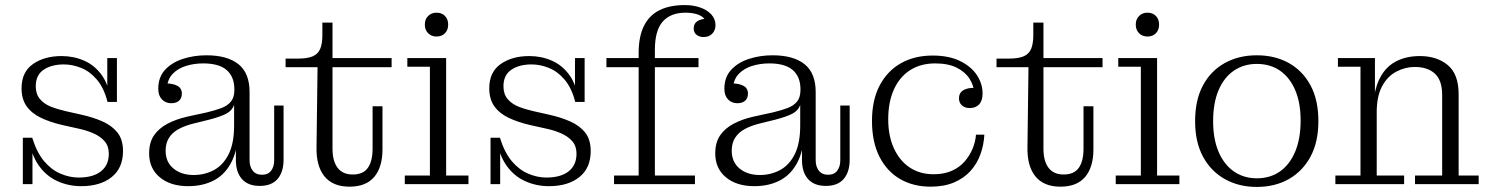

<svg xmlns="http://www.w3.org/2000/svg" viewBox="-20 -726 5868 757"><path d="M300 8Q250 8 206 -12Q162 -32 132.5 -74Q103 -116 93 -183H107Q125 -125 153.5 -91Q182 -57 218 -41.5Q254 -26 290 -26Q347 -26 378 -50.5Q409 -75 409 -120Q409 -150 392.5 -169Q376 -188 349 -200Q322 -212 289 -219L226 -233Q178 -244 141.5 -261.5Q105 -279 85 -307Q65 -335 65 -378Q65 -442 110 -473.5Q155 -505 223 -505Q270 -505 311.5 -487Q353 -469 381.5 -429.5Q410 -390 417 -324H404Q390 -379 362.5 -411.5Q335 -444 300.5 -458Q266 -472 232 -472Q183 -472 152 -451Q121 -430 121 -386Q121 -355 137.5 -335.5Q154 -316 180.5 -305.5Q207 -295 238 -288L300 -274Q346 -264 383.5 -247.5Q421 -231 443 -203.5Q465 -176 465 -130Q465 -64 420.5 -28Q376 8 300 8ZM70 0V-183H93L108 -159V0ZM417 -324 403 -348V-497H441V-324Z M655 -319Q633 -319 618.5 -334Q604 -349 604 -376Q604 -422 631 -451Q658 -480 701.5 -494Q745 -508 794 -508Q876 -508 920 -473Q964 -438 964 -363L904 -374Q904 -423 874 -449.5Q844 -476 781 -476Q745 -476 713 -466Q681 -456 660.5 -434.5Q640 -413 638 -377L635 -397Q662 -397 679.5 -387.5Q697 -378 697 -357Q697 -339 686 -329Q675 -319 655 -319ZM1004 7Q958 7 934 -20Q910 -47 910 -95V-170H903V-312H899L904 -343V-374L964 -363V-94Q964 -69 976.5 -53Q989 -37 1013 -37Q1037 -37 1049 -53Q1061 -69 1061 -94V-310H1098V-96Q1098 -48 1074.5 -20.5Q1051 7 1004 7ZM722 8Q652 8 610 -27Q568 -62 568 -121Q568 -164 587 -192Q606 -220 640 -238Q674 -256 718 -266L796 -283Q829 -291 853 -300Q877 -309 890.5 -325.5Q904 -342 904 -371L908 -312H903Q895 -290 872.5 -278Q850 -266 804 -254L747 -240Q710 -231 685 -217.5Q660 -204 646.5 -183Q633 -162 633 -132Q633 -87 664 -61.5Q695 -36 744 -36Q787 -36 823.5 -55.5Q860 -75 881.5 -118Q903 -161 903 -231L919 -228Q920 -145 895.5 -93Q871 -41 826.5 -16.5Q782 8 722 8Z M1358 10Q1292 10 1259 -31Q1226 -72 1228 -148L1232 -461H1106V-495H1156Q1192 -495 1213 -504Q1234 -513 1242.5 -533.5Q1251 -554 1251 -587V-637H1291V-140Q1291 -91 1311 -64.5Q1331 -38 1371 -38Q1412 -38 1430.5 -64.5Q1449 -91 1449 -140V-307H1488V-137Q1488 -67 1455.5 -28.5Q1423 10 1358 10ZM1291 -461V-497H1524V-461Z M1576 0V-34H1675V-463H1586V-497H1739V-34H1827V0ZM1701 -582Q1681 -582 1668 -595Q1655 -608 1655 -629Q1655 -650 1668 -663Q1681 -676 1701 -676Q1722 -676 1734.5 -663Q1747 -650 1747 -629Q1747 -608 1734.5 -595Q1722 -582 1701 -582Z M2144 8Q2094 8 2050 -12Q2006 -32 1976.5 -74Q1947 -116 1937 -183H1951Q1969 -125 1997.5 -91Q2026 -57 2062 -41.5Q2098 -26 2134 -26Q2191 -26 2222 -50.5Q2253 -75 2253 -120Q2253 -150 2236.5 -169Q2220 -188 2193 -200Q2166 -212 2133 -219L2070 -233Q2022 -244 1985.5 -261.5Q1949 -279 1929 -307Q1909 -335 1909 -378Q1909 -442 1954 -473.5Q1999 -505 2067 -505Q2114 -505 2155.5 -487Q2197 -469 2225.5 -429.5Q2254 -390 2261 -324H2248Q2234 -379 2206.5 -411.5Q2179 -444 2144.5 -458Q2110 -472 2076 -472Q2027 -472 1996 -451Q1965 -430 1965 -386Q1965 -355 1981.5 -335.5Q1998 -316 2024.5 -305.5Q2051 -295 2082 -288L2144 -274Q2190 -264 2227.5 -247.5Q2265 -231 2287 -203.5Q2309 -176 2309 -130Q2309 -64 2264.5 -28Q2220 8 2144 8ZM1914 0V-183H1937L1952 -159V0ZM2261 -324 2247 -348V-497H2285V-324Z M2401 0V-34H2498V-517L2562 -530V-34H2720V0ZM2371 -461V-497H2734V-461ZM2498 -517Q2498 -582 2519 -624Q2540 -666 2580.5 -686Q2621 -706 2680 -706L2683 -676Q2624 -676 2593 -641Q2562 -606 2562 -529ZM2754 -580Q2737 -580 2726 -589Q2715 -598 2715 -614Q2715 -633 2729.5 -642.5Q2744 -652 2769 -652L2764 -637Q2759 -657 2737 -666.5Q2715 -676 2683 -676L2680 -706Q2713 -706 2740.5 -696.5Q2768 -687 2784.5 -669Q2801 -651 2801 -627Q2801 -607 2788.5 -593.5Q2776 -580 2754 -580Z M2887 -319Q2865 -319 2850.5 -334Q2836 -349 2836 -376Q2836 -422 2863 -451Q2890 -480 2933.5 -494Q2977 -508 3026 -508Q3108 -508 3152 -473Q3196 -438 3196 -363L3136 -374Q3136 -423 3106 -449.5Q3076 -476 3013 -476Q2977 -476 2945 -466Q2913 -456 2892.5 -434.5Q2872 -413 2870 -377L2867 -397Q2894 -397 2911.5 -387.5Q2929 -378 2929 -357Q2929 -339 2918 -329Q2907 -319 2887 -319ZM3236 7Q3190 7 3166 -20Q3142 -47 3142 -95V-170H3135V-312H3131L3136 -343V-374L3196 -363V-94Q3196 -69 3208.5 -53Q3221 -37 3245 -37Q3269 -37 3281 -53Q3293 -69 3293 -94V-310H3330V-96Q3330 -48 3306.5 -20.5Q3283 7 3236 7ZM2954 8Q2884 8 2842 -27Q2800 -62 2800 -121Q2800 -164 2819 -192Q2838 -220 2872 -238Q2906 -256 2950 -266L3028 -283Q3061 -291 3085 -300Q3109 -309 3122.5 -325.5Q3136 -342 3136 -371L3140 -312H3135Q3127 -290 3104.5 -278Q3082 -266 3036 -254L2979 -240Q2942 -231 2917 -217.5Q2892 -204 2878.5 -183Q2865 -162 2865 -132Q2865 -87 2896 -61.5Q2927 -36 2976 -36Q3019 -36 3055.5 -55.5Q3092 -75 3113.5 -118Q3135 -161 3135 -231L3151 -228Q3152 -145 3127.5 -93Q3103 -41 3058.5 -16.5Q3014 8 2954 8Z M3649 10Q3581 10 3529 -20Q3477 -50 3447.5 -108Q3418 -166 3418 -249Q3418 -332 3448.5 -389.5Q3479 -447 3532.5 -477Q3586 -507 3657 -507L3667 -476Q3610 -476 3568.5 -449.5Q3527 -423 3504.5 -373.5Q3482 -324 3482 -256Q3482 -190 3504.5 -141Q3527 -92 3567 -65.5Q3607 -39 3661 -39Q3702 -39 3732.5 -52.5Q3763 -66 3783 -89Q3803 -112 3814.5 -139.5Q3826 -167 3828 -195H3861Q3859 -155 3845.5 -117.5Q3832 -80 3806 -51.5Q3780 -23 3741 -6.5Q3702 10 3649 10ZM3804 -300Q3784 -300 3772.5 -310.5Q3761 -321 3761 -338Q3761 -361 3779.5 -371Q3798 -381 3824 -379L3821 -358Q3820 -388 3803 -415Q3786 -442 3752.5 -459Q3719 -476 3667 -476L3657 -507Q3721 -507 3765 -485.5Q3809 -464 3831.5 -430Q3854 -396 3854 -357Q3854 -329 3840.5 -314.5Q3827 -300 3804 -300Z M4161 10Q4095 10 4062 -31Q4029 -72 4031 -148L4035 -461H3909V-495H3959Q3995 -495 4016 -504Q4037 -513 4045.5 -533.5Q4054 -554 4054 -587V-637H4094V-140Q4094 -91 4114 -64.5Q4134 -38 4174 -38Q4215 -38 4233.5 -64.5Q4252 -91 4252 -140V-307H4291V-137Q4291 -67 4258.5 -28.5Q4226 10 4161 10ZM4094 -461V-497H4327V-461Z M4379 0V-34H4478V-463H4389V-497H4542V-34H4630V0ZM4504 -582Q4484 -582 4471 -595Q4458 -608 4458 -629Q4458 -650 4471 -663Q4484 -676 4504 -676Q4525 -676 4537.5 -663Q4550 -650 4550 -629Q4550 -608 4537.5 -595Q4525 -582 4504 -582Z M4935 11Q4864 11 4809 -20Q4754 -51 4723 -108.5Q4692 -166 4692 -248Q4692 -332 4723 -389.5Q4754 -447 4809 -477.5Q4864 -508 4935 -508Q5007 -508 5061.5 -477.5Q5116 -447 5147 -389.5Q5178 -332 5178 -248Q5178 -166 5147 -108.5Q5116 -51 5061.5 -20Q5007 11 4935 11ZM4935 -23Q4988 -23 5026.5 -50Q5065 -77 5086.5 -128Q5108 -179 5108 -251Q5108 -321 5086.5 -371Q5065 -421 5026.5 -447.5Q4988 -474 4935 -474Q4884 -474 4845 -447.5Q4806 -421 4784.5 -370.5Q4763 -320 4763 -248Q4763 -178 4784.5 -127.5Q4806 -77 4845 -50Q4884 -23 4935 -23Z M5559 0V-34H5666V-352Q5666 -409 5637.5 -435.5Q5609 -462 5558 -462Q5520 -462 5485 -443.5Q5450 -425 5429 -385.5Q5408 -346 5408 -284H5394Q5394 -361 5416.5 -410Q5439 -459 5480.5 -482Q5522 -505 5578 -505Q5645 -505 5688 -469.5Q5731 -434 5731 -354V-34H5810V0ZM5245 0V-34H5344V-463H5255V-497H5401V-342L5408 -343V-34H5516V0Z"/></svg>

Font: Montagu Slab 144pt Light
Style: Regular
Weight: 300
Designer: Florian Karsten
Foundry: Florian Karsten
Version: Version 1.000